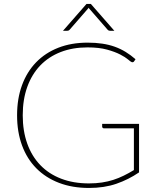

<svg xmlns="http://www.w3.org/2000/svg" viewBox="-20 -922 778 950"><path d="M668 -309V-69Q616 -33.5 556 -12.8Q496 8 420.5 8Q338 8 272 -17.2Q206 -42.5 159.8 -89.2Q113.5 -136 89 -202.5Q64.5 -269 64.5 -351.5Q64.5 -434 88.8 -500.2Q113 -566.5 158.5 -613.5Q204 -660.5 268.5 -685.8Q333 -711 413.5 -711Q453 -711 486.2 -706Q519.5 -701 548 -690.8Q576.5 -680.5 601.8 -665Q627 -649.5 650.5 -629L643.5 -618.5Q639.5 -612.5 632 -614.5Q627 -616 613.8 -627.5Q600.5 -639 575 -652.2Q549.5 -665.5 509.8 -676.5Q470 -687.5 413 -687.5Q339.5 -687.5 280.2 -664.5Q221 -641.5 179.2 -598Q137.5 -554.5 115 -492.2Q92.5 -430 92.5 -351.5Q92.5 -273.5 115 -211Q137.5 -148.5 179.8 -104.8Q222 -61 282.8 -37.8Q343.5 -14.5 420 -14.5Q454.5 -14.5 484.2 -19Q514 -23.5 540.5 -32Q567 -40.5 592 -52.8Q617 -65 642.5 -80.5V-287H494Q490.5 -287 488 -289.5Q485.5 -292 485.5 -295V-309ZM546 -769.5H526Q523 -769.5 519.2 -770.5Q515.5 -771.5 512 -775.5L421 -880Q419 -881.5 418.5 -884Q417.5 -881.5 416 -880L325 -775.5Q321.5 -771.5 317.8 -770.5Q314 -769.5 311 -769.5H291.5L408 -902.5H429.5Z"/></svg>

Font: Lato 2
Style: Regular
Weight: 200
Designer: Lukasz Dziedzic with Adam Twardoch and Botio Nikoltchev
Foundry: tyPoland Lukasz Dziedzic
Version: Version 2.015; 2015-08-06; http://www.latofonts.com/